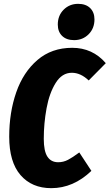

<svg xmlns="http://www.w3.org/2000/svg" viewBox="-20 -962 571 1000"><path d="M531 -633 442 -543Q400 -583 354 -583Q303 -583 270 -530Q237 -477 222.5 -398Q208 -319 208 -239Q208 -175 227 -146Q246 -117 283 -117Q310 -117 334 -129.5Q358 -142 393 -168L456 -72Q362 18 247 18Q146 18 87 -50Q28 -118 28 -250Q28 -376 64.5 -481Q101 -586 175 -649.5Q249 -713 356 -713Q462 -713 531 -633ZM281 -834Q281 -881 311.5 -911.5Q342 -942 387 -942Q427 -942 449.5 -920Q472 -898 472 -861Q472 -814 441.5 -783.5Q411 -753 366 -753Q326 -753 303.5 -775Q281 -797 281 -834Z"/></svg>

Font: Fira Sans Extra Condensed ExtraBold
Style: Italic
Weight: 800
Width: 3
Italic angle: -8°
Designer: Carrois Corporate & Edenspiekermann AG
Foundry: Carrois Corporate GbR & Edenspiekermann AG
Version: Version 4.203